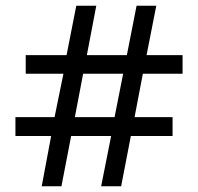

<svg xmlns="http://www.w3.org/2000/svg" viewBox="-20 -652 693 672"><path d="M159 -176H34V-242H171L202 -394H70V-459H213L247 -632H317L284 -459H424L458 -632H527L493 -459H619V-394H480L451 -242H584V-176H438L404 0H334L369 -176H229L195 0H126ZM381 -242 411 -394H271L242 -242Z"/></svg>

Font: hexbangla15
Style: Regular
Weight: 400
Designer: Jelle Bosma - Monotype Design Team
Foundry: Monotype Imaging Inc.
Version: Version 2.006